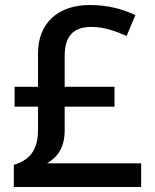

<svg xmlns="http://www.w3.org/2000/svg" viewBox="-20 -743 615 763"><path d="M337 -723C213 -723 131 -654 131 -530V-398H38V-319H131V-225C131 -141 92 -105 35 -88V0H541V-94H167C202 -115 237 -148 237 -226V-319H435V-398H237V-521C237 -603 275 -636 343 -636C393 -636 441 -619 483 -600L518 -683C470 -706 410 -723 337 -723Z"/></svg>

Font: Noto Sans Georgian Medium
Style: Regular
Weight: 500
Designer: Monotype Design Team, Akaki Razmadze
Foundry: Google LLC
Version: Version 2.005